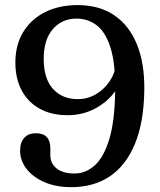

<svg xmlns="http://www.w3.org/2000/svg" viewBox="-20 -734 638 767"><path d="M264.7 13.7Q203.4 13.7 157.2 -6.5Q111 -26.8 85.6 -59.9Q60.3 -93.1 60.3 -131.5Q60.3 -165.2 77 -183.5Q93.6 -201.8 122.7 -201.8Q152.2 -201.8 166.7 -186.6Q181.1 -171.4 181.1 -142V-115.3Q181.1 -80.1 206.9 -60.5Q232.6 -40.9 277.9 -40.9Q321.5 -40.9 357.7 -72.6Q393.8 -104.3 416 -176.2Q438.3 -248 440 -369Q441.7 -479.1 421.7 -542.6Q401.8 -606.1 366.4 -632.9Q331 -659.7 285.5 -659.7Q227.4 -659.7 191 -617.6Q154.6 -575.5 154.6 -498.7Q154.6 -419.9 191.7 -379Q228.7 -338 290.4 -338Q330.1 -338 363.6 -357.8Q397 -377.6 418.6 -410.2Q440.2 -442.9 443.2 -481L474.1 -465.4Q472.1 -415.1 441.3 -371.3Q410.5 -327.5 360.4 -300.6Q310.4 -273.8 250 -273.8Q185.3 -273.8 138.4 -299.8Q91.6 -325.8 66.5 -373Q41.4 -420.3 41.4 -484.1Q41.4 -554.4 72.7 -605.9Q104 -657.4 160.1 -685.6Q216.2 -713.7 290.3 -713.7Q376.1 -713.7 436.1 -673.2Q496.1 -632.6 527.2 -556.2Q558.2 -479.9 556.4 -372.2Q554.6 -245.4 519.1 -159.4Q483.6 -73.3 419.1 -29.8Q354.5 13.7 264.7 13.7Z"/></svg>

Font: Fraunces SuperSoft 9pt
Style: Regular
Weight: 900
Version: Version 1.000;[b76b70a41]